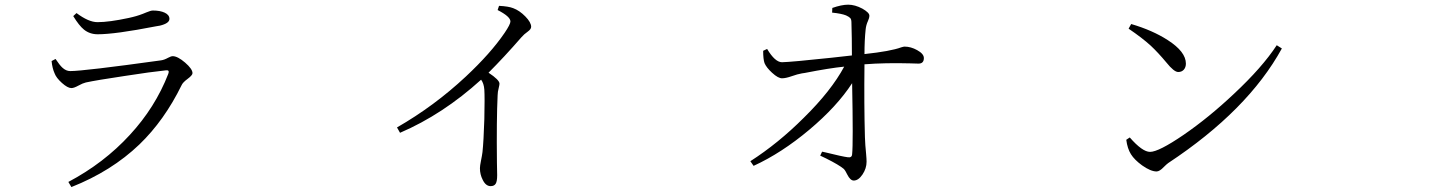

<svg xmlns="http://www.w3.org/2000/svg" viewBox="-20 -755 6040 805"><path d="M279.3 29.3 266.6 7.8Q416 -71.3 524.4 -189.5Q630.9 -304.7 685.5 -445.3Q692.4 -462.9 674.8 -460Q616.2 -454.1 502.9 -436.5Q384.8 -418.9 339.8 -409.2Q327.1 -406.2 308.6 -396Q290 -385.7 279.3 -385.7Q263.7 -385.7 239.7 -407.2Q215.8 -428.7 209 -447.3Q199.2 -468.8 196.3 -499L212.9 -507.8Q230.5 -481.4 241.2 -471.7Q256.8 -457 274.4 -457Q331.1 -457 655.3 -502Q668.9 -503.9 684.6 -512.7Q697.3 -519.5 704.1 -519.5Q724.6 -519.5 755.9 -492.7Q787.1 -465.8 787.1 -448.2Q787.1 -439.5 766.6 -424.3Q746.1 -409.2 741.2 -397.5Q668.9 -250 564.5 -149.4Q447.3 -37.1 279.3 29.3ZM389.6 -611.3Q356.4 -611.3 332 -630.9Q311.5 -647.5 287.1 -687.5L300.8 -700.2Q351.6 -662.1 388.7 -662.1Q437.5 -662.1 519.5 -679.7Q530.3 -682.6 536.1 -683.6Q564.5 -690.4 593.8 -703.1Q612.3 -710.9 621.1 -710.9Q651.4 -710.9 670.9 -701.7Q690.4 -692.4 690.4 -675.8Q690.4 -657.2 650.4 -647.5Q644.5 -646.5 632.8 -644.5Q462.9 -611.3 389.6 -611.3Z M2037.1 25.4Q2016.6 25.4 2003.9 -1Q1992.2 -23.4 1992.2 -49.8Q1992.2 -59.6 1996.6 -81.1Q2001 -102.5 2002.9 -117.2Q2007.8 -163.1 2010.7 -255.9Q2012.7 -346.7 2010.7 -378.9Q2008.8 -405.3 1997.1 -420.9Q1836.9 -275.4 1657.2 -198.2L1644.5 -220.7Q1800.8 -310.5 1932.6 -433.6Q2037.1 -531.2 2095.7 -617.2Q2120.1 -653.3 2120.1 -665Q2120.1 -685.5 2066.4 -712.9L2072.3 -730.5Q2112.3 -728.5 2131.8 -720.7Q2158.2 -710.9 2182.6 -686Q2207 -661.1 2207 -642.6Q2207 -632.8 2193.4 -623Q2176.8 -611.3 2166 -598.6Q2092.8 -514.6 2028.3 -450.2Q2074.2 -419.9 2074.2 -404.3Q2074.2 -399.4 2071.3 -387.7Q2066.4 -369.1 2066.4 -355.5Q2061.5 -252 2063.5 -73.2Q2064.5 -33.2 2064.5 -20.5Q2064.5 5.9 2058.1 15.6Q2051.8 25.4 2037.1 25.4Z M3559.6 2Q3544.9 2 3532.2 -23.4Q3524.4 -40 3517.6 -46.9Q3498 -63.5 3443.4 -90.8Q3426.8 -98.6 3418.9 -102.5L3426.8 -119.1Q3431.6 -118.2 3440.4 -116.2Q3511.7 -98.6 3534.2 -95.7Q3551.8 -92.8 3552.7 -108.4Q3557.6 -153.3 3552.7 -406.2Q3489.3 -308.6 3373 -210.9Q3256.8 -113.3 3139.6 -59.6L3126 -79.1Q3243.2 -154.3 3350.6 -261.7Q3464.8 -374 3519.5 -475.6Q3459 -469.7 3354.5 -449.2Q3345.7 -448.2 3341.8 -447.3Q3324.2 -444.3 3299.3 -435.5Q3274.4 -426.8 3259.8 -426.8Q3243.2 -425.8 3216.8 -450.2Q3193.4 -471.7 3185.5 -490.2Q3179.7 -506.8 3179.7 -542L3196.3 -549.8Q3229.5 -494.1 3258.8 -494.1Q3298.8 -495.1 3463.9 -512.7Q3525.4 -519.5 3551.8 -522.5Q3551.8 -596.7 3549.8 -661.1Q3549.8 -673.8 3544.9 -679.2Q3540 -684.6 3527.3 -690.4Q3507.8 -698.2 3468.8 -702.1L3469.7 -721.7Q3508.8 -735.4 3536.1 -735.4Q3564.5 -735.4 3595.7 -718.8Q3625 -702.1 3625 -689.5Q3625 -679.7 3619.1 -667Q3611.3 -650.4 3609.4 -631.8Q3604.5 -585.9 3604.5 -528.3Q3713.9 -540 3758.8 -556.6Q3768.6 -559.6 3772.5 -559.6Q3798.8 -559.6 3825.2 -544.9Q3853.5 -529.3 3853.5 -511.7Q3853.5 -488.3 3831.1 -488.3Q3821.3 -488.3 3796.9 -489.3Q3692.4 -492.2 3604.5 -485.4Q3602.5 -316.4 3606.4 -179.7Q3607.4 -147.5 3611.3 -110.4Q3613.3 -87.9 3613.3 -77.1Q3613.3 -48.8 3596.2 -23.4Q3579.1 2 3559.6 2Z M4829.1 -36.1Q4804.7 -36.1 4768.6 -61.5Q4736.3 -85 4721.7 -108.4Q4707 -131.8 4702.1 -168.9L4716.8 -178.7Q4769.5 -118.2 4801.8 -118.2Q4837.9 -118.2 4942.4 -189.5Q5048.8 -262.7 5153.3 -361.3Q5272.5 -472.7 5333 -565.4L5354.5 -551.8Q5211.9 -292 4877.9 -71.3Q4871.1 -66.4 4859.4 -54.7Q4841.8 -36.1 4829.1 -36.1ZM4919.9 -453.1Q4902.3 -453.1 4870.1 -493.2Q4835 -535.2 4804.7 -563.5Q4769.5 -595.7 4711.9 -634.8L4722.7 -654.3Q4812.5 -627.9 4876 -586.9Q4952.1 -538.1 4952.1 -488.3Q4952.1 -472.7 4943.4 -462.9Q4934.6 -453.1 4919.9 -453.1Z"/></svg>

Font: Bpmf GenRyu Min R
Style: R
Weight: 400
Foundry: But Ko
Version: Version 1.320